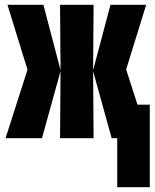

<svg xmlns="http://www.w3.org/2000/svg" viewBox="-20 -573 641 796"><path d="M601 203V-139H550L503 -285L586 -553H438L366 -282L368 -553H229L231 -282L160 -553H11L94 -284L3 0H154L231 -278L229 0H368L366 -278L443 0H466V203Z"/></svg>

Font: Noto Sans Mono UI ExtraBold
Style: Regular
Weight: 800
Designer: Monotype Design team
Foundry: Monotype Imaging Inc.
Version: 1.000